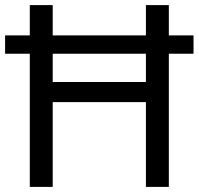

<svg xmlns="http://www.w3.org/2000/svg" viewBox="-20 -734 781 754"><path d="M97 0V-523H0V-595H97V-714H187V-595H553V-714H643V-595H740V-523H643V0H553V-333H187V0ZM187 -412H553V-523H187Z"/></svg>

Font: Noto Sans Cham
Style: Regular
Weight: 400
Designer: Monotype Design Team
Foundry: Monotype Imaging Inc.
Version: Version 2.002